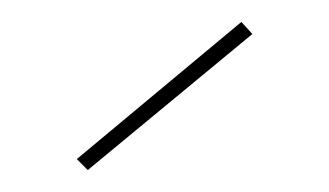

<svg xmlns="http://www.w3.org/2000/svg" viewBox="-20 -741 300 175"><path d="M60 -586 50 -596 200 -721 210 -710Z"/></svg>

Font: Kalnia Thin
Style: Regular
Weight: 250
Designer: Frida Medrano
Foundry: Frida Medrano
Version: Version 1.105